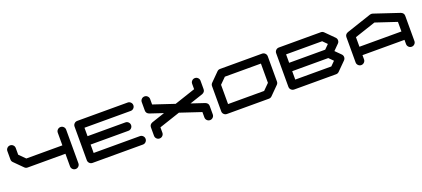

<svg xmlns="http://www.w3.org/2000/svg" viewBox="58 -1877 6686 3044"><g transform="rotate(-20 3401.5 -354.5)"><path d="M992.2 -708.5Q1021.5 -708.5 1042.2 -687.7Q1063 -667 1063 -637.7V-70.8Q1063 -41.5 1042.2 -20.8Q1021.5 0 992.2 0Q962.9 0 942.1 -20.8Q921.4 -41.5 921.4 -70.8V-283.2H283.7Q253.9 -283.2 233.4 -304.2L91.8 -445.8Q70.8 -466.3 70.8 -495.6V-637.7Q70.8 -667 91.6 -687.7Q112.3 -708.5 141.6 -708.5Q170.9 -708.5 191.7 -687.7Q212.4 -667 212.4 -637.7V-525.4L313 -424.8H921.4V-637.7Q921.4 -667 942.1 -687.7Q962.9 -708.5 992.2 -708.5Z M2126 -142.1Q2155.3 -142.1 2176 -121.3Q2196.8 -100.6 2196.8 -71.3Q2196.8 -42 2176 -21Q2155.3 0 2126 0H1275.4Q1246.1 0 1225.3 -21Q1204.6 -42 1204.6 -71.3V-638.2Q1204.6 -667.5 1225.3 -688.2Q1246.1 -709 1275.4 -709H2126Q2155.3 -709 2176 -688.2Q2196.8 -667.5 2196.8 -638.2Q2196.8 -608.9 2176 -588.1Q2155.3 -567.4 2126 -567.4H1346.2V-425.3H1984.4Q2013.7 -425.3 2034.4 -404.5Q2055.2 -383.8 2055.2 -354.5Q2055.2 -325.2 2034.4 -304.4Q2013.7 -283.7 1984.4 -283.7H1346.2V-142.1Z M3281.7 -428.7H3280.3L3058.1 -354.5L3280.3 -280.3H3281.7V-279.8Q3330.1 -259.8 3330.1 -212.9V-70.8Q3330.1 -41.5 3309.3 -20.8Q3288.6 0 3259.3 0Q3230 0 3209.2 -20.8Q3188.5 -41.5 3188.5 -70.8V-161.6L2834.5 -279.8L2480 -161.6V-70.8Q2480 -41.5 2459.2 -20.8Q2438.5 0 2409.2 0Q2379.9 0 2359.1 -20.8Q2338.4 -41.5 2338.4 -70.8V-212.9Q2338.4 -259.8 2386.7 -279.8V-280.3H2388.2L2610.4 -354.5L2388.2 -428.7H2386.7V-429.2Q2338.4 -449.2 2338.4 -496.1V-638.2Q2338.4 -667.5 2359.1 -688.2Q2379.9 -709 2409.2 -709Q2438.5 -709 2459.2 -688.2Q2480 -667.5 2480 -638.2V-547.4L2834.5 -429.2L3188.5 -547.4V-638.2Q3188.5 -667.5 3209.2 -688.2Q3230 -709 3259.3 -709Q3288.6 -709 3309.3 -688.2Q3330.1 -667.5 3330.1 -638.2V-496.1Q3330.1 -449.2 3281.7 -429.2Z M4322.8 -241.7V-566.9H3714.4L3613.8 -466.8V-141.6H4222.2ZM4393.6 -708.5Q4422.9 -708.5 4443.6 -687.7Q4464.4 -667 4464.4 -637.7V-212.4Q4464.4 -183.1 4443.4 -162.6L4301.8 -20.5Q4281.2 0 4251.5 0H3543Q3513.7 0 3492.9 -20.8Q3472.2 -41.5 3472.2 -70.8V-496.1Q3472.2 -525.4 3493.2 -545.9L3634.8 -688Q3655.3 -708.5 3684.6 -708.5Z M5356 -142.1 5426.8 -212.9 5356 -283.7H4747.6V-142.1ZM5356 -425.3 5426.8 -496.1 5356 -567.4H4747.6V-425.3ZM5485.4 -354.5 5577.1 -263.2Q5598.1 -242.2 5598.1 -212.9Q5598.1 -183.6 5577.1 -162.6L5435.5 -21Q5414.6 0 5385.3 0H4676.8Q4656.2 0 4640.1 -10.7Q4606 -32.7 4606 -71.3V-638.2Q4606 -667.5 4626.7 -688.2Q4647.5 -709 4676.8 -709H5385.3Q5414.6 -709 5435.5 -688L5577.1 -546.4Q5598.1 -525.9 5598.1 -496.1Q5598.1 -466.8 5577.1 -446.3Z M6590.3 -283.2V-444.8L6235.8 -563L5881.8 -444.8V-283.2ZM6731.9 -70.8Q6731.9 -41.5 6711.2 -20.8Q6690.4 0 6661.1 0Q6631.8 0 6611.1 -20.8Q6590.3 -41.5 6590.3 -70.8V-141.6H5881.8V-70.8Q5881.8 -41.5 5860.8 -20.8Q5839.8 0 5810.5 0Q5781.2 0 5760.5 -20.8Q5739.7 -41.5 5739.7 -70.8V-496.1Q5739.7 -543 5788.1 -563L5789.1 -563.5H5789.6L6213.4 -705.1Q6224.1 -708.5 6235.8 -708.5Q6247.6 -708.5 6258.3 -705.1L6682.1 -563.5H6683.1L6683.6 -563Q6731.9 -543 6731.9 -496.1Z"/></g></svg>

Font: Robtronika
Style: Regular
Weight: 400
Designer: GGBot
Version: 1.00